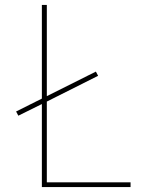

<svg xmlns="http://www.w3.org/2000/svg" viewBox="-20 -755 640 775"><path d="M149 0V-335L54 -288L45 -305L149 -357V-735H169V-367L367 -466L376 -449L169 -345V-19H507V0Z"/></svg>

Font: Iosevka Aile Thin
Style: Regular
Weight: 100
Designer: Belleve Invis
Foundry: Belleve Invis
Version: Version 31.1.0; ttfautohint (v1.8.4)